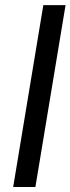

<svg xmlns="http://www.w3.org/2000/svg" viewBox="-20 -748 282 768"><path d="M242.2 -727.5 121.6 0H32.7L153.3 -727.5Z"/></svg>

Font: Inter 28pt
Style: Italic
Weight: 400
Italic angle: -9.3988°
Designer: Rasmus Andersson
Foundry: rsms
Version: Version 4.001;git-66647c0bb